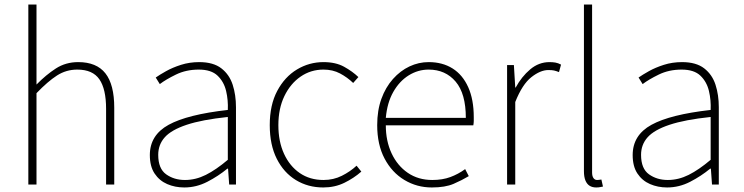

<svg xmlns="http://www.w3.org/2000/svg" viewBox="-20 -814 3281 847"><path d="M105 0V-794H141V-560V-441Q183 -484 226.5 -512Q270 -540 325 -540Q406 -540 445 -490.5Q484 -441 484 -339V0H448V-334Q448 -421 418.5 -464Q389 -507 321 -507Q272 -507 231.5 -481Q191 -455 141 -403V0Z M793 13Q752 13 717.5 -2Q683 -17 662 -48.5Q641 -80 641 -130Q641 -218 724 -263.5Q807 -309 985 -329Q987 -372 977.5 -412.5Q968 -453 940 -480Q912 -507 857 -507Q801 -507 756 -485Q711 -463 685 -443L667 -472Q684 -484 712.5 -500Q741 -516 778.5 -528Q816 -540 859 -540Q921 -540 956.5 -512.5Q992 -485 1006.5 -440Q1021 -395 1021 -341V0H991L986 -70H983Q943 -37 894.5 -12Q846 13 793 13ZM796 -20Q843 -20 888 -42.5Q933 -65 985 -109V-298Q871 -286 803.5 -263.5Q736 -241 707 -208.5Q678 -176 678 -131Q678 -70 713 -45Q748 -20 796 -20Z M1406 13Q1339 13 1285.5 -19.5Q1232 -52 1201 -113.5Q1170 -175 1170 -262Q1170 -351 1203 -413Q1236 -475 1290 -507.5Q1344 -540 1407 -540Q1461 -540 1498 -519.5Q1535 -499 1561 -474L1538 -448Q1512 -473 1480 -490Q1448 -507 1407 -507Q1351 -507 1306 -476Q1261 -445 1234.5 -390Q1208 -335 1208 -262Q1208 -190 1233 -135.5Q1258 -81 1302.5 -50.5Q1347 -20 1407 -20Q1451 -20 1488 -38.5Q1525 -57 1553 -83L1574 -57Q1541 -28 1499 -7.5Q1457 13 1406 13Z M1885 13Q1819 13 1764 -20Q1709 -53 1676.5 -114.5Q1644 -176 1644 -262Q1644 -327 1662.5 -378Q1681 -429 1713.5 -465.5Q1746 -502 1786.5 -521Q1827 -540 1871 -540Q1932 -540 1976.5 -512Q2021 -484 2045.5 -429.5Q2070 -375 2070 -297Q2070 -289 2070 -280.5Q2070 -272 2068 -261H1682Q1682 -192 1707.5 -137.5Q1733 -83 1779 -51.5Q1825 -20 1887 -20Q1932 -20 1967 -33Q2002 -46 2032 -68L2048 -37Q2018 -19 1981 -3Q1944 13 1885 13ZM1682 -294H2035Q2035 -401 1990 -454Q1945 -507 1871 -507Q1824 -507 1783 -481.5Q1742 -456 1715 -408.5Q1688 -361 1682 -294Z M2217 0V-527H2247L2253 -428H2255Q2281 -476 2319 -508Q2357 -540 2404 -540Q2418 -540 2430 -538Q2442 -536 2455 -529L2446 -496Q2433 -501 2424 -503Q2415 -505 2399 -505Q2364 -505 2324 -473.5Q2284 -442 2253 -364V0Z M2610 13Q2593 13 2581 5.5Q2569 -2 2562.5 -18Q2556 -34 2556 -59V-794H2592V-53Q2592 -37 2598 -28.5Q2604 -20 2614 -20Q2617 -20 2621 -20.5Q2625 -21 2633 -22L2640 9Q2633 10 2627 11.5Q2621 13 2610 13Z M2923 13Q2882 13 2847.5 -2Q2813 -17 2792 -48.5Q2771 -80 2771 -130Q2771 -218 2854 -263.5Q2937 -309 3115 -329Q3117 -372 3107.5 -412.5Q3098 -453 3070 -480Q3042 -507 2987 -507Q2931 -507 2886 -485Q2841 -463 2815 -443L2797 -472Q2814 -484 2842.5 -500Q2871 -516 2908.5 -528Q2946 -540 2989 -540Q3051 -540 3086.5 -512.5Q3122 -485 3136.5 -440Q3151 -395 3151 -341V0H3121L3116 -70H3113Q3073 -37 3024.5 -12Q2976 13 2923 13ZM2926 -20Q2973 -20 3018 -42.5Q3063 -65 3115 -109V-298Q3001 -286 2933.5 -263.5Q2866 -241 2837 -208.5Q2808 -176 2808 -131Q2808 -70 2843 -45Q2878 -20 2926 -20Z"/></svg>

Font: Noto Sans JP
Style: Regular
Weight: 100
Designer: Ryoko NISHIZUKA 西塚涼子 (kana, bopomofo & ideographs); Paul D. Hunt (Latin, Greek & Cyrillic); Sandoll Communications 산돌커뮤니
Foundry: Adobe
Version: Version 2.004;hotconv 1.0.118;makeotfexe 2.5.65603